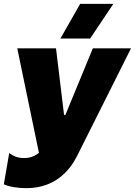

<svg xmlns="http://www.w3.org/2000/svg" viewBox="-39 -772 703 1001"><path d="M98 209C262 209 334 99 364 39L644 -520H445L302 -173H295L253 -520H51L164 25C136 48 107 52 86 52C52 52 29 41 9 26L-19 189C12 203 60 209 98 209ZM431 -571 552 -752H379L276 -571Z"/></svg>

Font: Fixel Display 20240404 Black
Style: Italic
Weight: 900
Italic angle: -10°
Designer: AlfaBravo + MacPaw
Foundry: Kyrylo Tkachov, Marchela Mozhyna, Serhii Makarenko, Maria Weinstein, Zakhar Kryvoshyya
Version: Version 1.211;Glyphs 3.2 (3225)